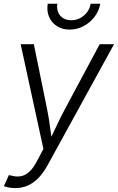

<svg xmlns="http://www.w3.org/2000/svg" viewBox="-31 -773 614 1001"><path d="M-10.7 197.3 15.1 140.1 26.4 142.1Q53.7 149.9 77.4 145.8Q101.1 141.6 122.1 122.3Q143.1 103 162.6 65.4L195.3 3.4L76.7 -542.5H145.5L214.8 -202.6Q224.1 -157.2 229.7 -111.8Q235.4 -66.4 242.2 -22.9H219.2Q240.7 -66.4 261.5 -111.8Q282.2 -157.2 306.6 -202.6L488.8 -542.5H563.5L216.3 89.8Q194.3 129.4 168.7 155.5Q143.1 181.6 113.3 194.6Q83.5 207.5 48.8 207.5Q30.8 207.5 15.1 204.6Q-0.5 201.7 -10.7 197.3ZM332 -618.7Q293.9 -618.7 265.9 -636.7Q237.8 -654.8 224.9 -685.3Q211.9 -715.8 217.8 -753.4H268.1Q262.2 -715.8 283 -691.7Q303.7 -667.5 340.3 -667.5Q365.2 -667.5 386.7 -678.7Q408.2 -689.9 422.9 -709.2Q437.5 -728.5 441.4 -753.4H491.7Q485.4 -715.8 461.9 -685.3Q438.5 -654.8 404.5 -636.7Q370.6 -618.7 332 -618.7Z"/></svg>

Font: Inter 16pt Light
Style: Italic
Weight: 300
Italic angle: -9.3988°
Version: Version 4.001;git-66647c0bb